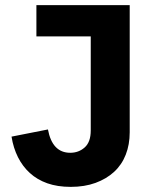

<svg xmlns="http://www.w3.org/2000/svg" viewBox="-20 -718 599 749"><path d="M486 -698V-202Q486 -154 470.5 -114.5Q455 -75 425 -47.5Q395 -20 352.5 -4.5Q310 11 256 11Q204 11 164.5 -3Q125 -17 96.5 -43Q68 -69 50 -105Q32 -141 25 -185L167 -213Q184 -122 254 -122Q287 -122 310.5 -143Q334 -164 334 -209V-576H122V-698Z"/></svg>

Font: Aneliza ExtraBold
Style: Regular
Weight: 800
Designer: Mike Abbink, Paul van der Laan, Pieter van Rosmalen
Foundry: Bold Monday
Version: Version 3.001;September 8, 2019;FontCreator 11.5.0.2425 64-b